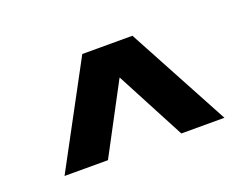

<svg xmlns="http://www.w3.org/2000/svg" viewBox="-60 -821 704 536"><g transform="rotate(-20 292.0 -553.5)"><path d="M217 -705H366L529 -402H401L293 -607H292L183 -402H54Z"/></g></svg>

Font: TikTok Sans 24pt
Style: Bold
Weight: 700
Version: Version 4.000